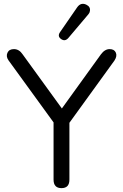

<svg xmlns="http://www.w3.org/2000/svg" viewBox="-20 -966 636 993"><path d="M437 -892 333 -769Q316 -750 296 -764Q276 -778 290 -799L379 -928Q398 -955 426 -942Q449 -931 445 -909Q444 -900 437 -892ZM257 -37V-333L24 -654Q10 -674 18.5 -693Q27 -712 52 -712Q79 -712 97 -685L300 -405L502 -685Q522 -712 547 -712Q571 -712 579 -694Q587 -676 572 -653L339 -331V-37Q339 7 298 7Q257 7 257 -37Z"/></svg>

Font: Nunito
Style: Regular
Weight: 400
Designer: Vernon Adams
Foundry: Vernon Adams
Version: Version 3.602